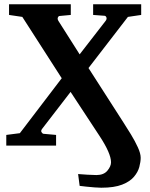

<svg xmlns="http://www.w3.org/2000/svg" viewBox="-20 -691 711 911"><path d="M460.4 199.7Q448.7 199.7 429 198.2Q409.2 196.8 389.6 194.6Q370.1 192.4 357.9 190.9L350.6 134.8Q367.2 136.2 394 137.9Q420.9 139.6 437.5 139.6Q472.2 139.6 489.5 118.9Q506.8 98.1 506.8 79.1Q506.8 37.1 452.6 -45.4L314.9 -254.9L180.2 -80.1Q172.9 -70.8 177 -64Q181.2 -57.1 186 -56.2L246.1 -50.8V0H9.8V-50.8L74.2 -59.1L272.9 -319.8L85.9 -610.8L22.9 -620.1V-670.9H315.9V-620.1L263.2 -615.2Q257.8 -615.2 254.6 -607.9Q251.5 -600.6 257.8 -590.8L357.9 -433.1L481 -591.8Q487.8 -600.6 484.9 -608.4Q481.9 -616.2 475.1 -616.2L421.9 -620.1V-670.9H649.9V-620.1L586.9 -610.8L399.9 -368.2L564.5 -111.8Q582 -85 601.3 -53.2Q620.6 -21.5 634 7.8Q647.5 37.1 647.5 57.6Q647.5 76.7 641.1 100.8Q634.8 125 615.7 147.7Q596.7 170.4 559.3 185.1Q522 199.7 460.4 199.7Z"/></svg>

Font: Charis
Style: Bold
Weight: 700
Designer: Walt Agee, Miriam Martin, Annie Olsen, Victor Gaultney, Lorna Priest, Alan Ward, Bob Hallissy, Martin Hosken, Sharon Cor
Foundry: SIL Global
Version: Version 7.000